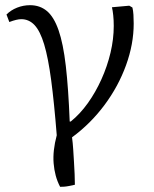

<svg xmlns="http://www.w3.org/2000/svg" viewBox="-20 -535 594 741"><path d="M212 186Q201 165 195 142.5Q189 120 187 95.5Q185 71 188 44Q191 17 199 -13Q189 -139 177.5 -225.5Q166 -312 150.5 -363.5Q135 -415 113.5 -438Q92 -461 62 -461Q45 -461 16 -450L5 -479Q22 -496 46 -505.5Q70 -515 96 -515Q134 -515 161 -492.5Q188 -470 206 -418.5Q224 -367 234 -280.5Q244 -194 249 -66H253Q289 -95 319 -137Q349 -179 371.5 -229Q394 -279 406.5 -331.5Q419 -384 419 -435Q419 -457 417 -476Q415 -495 412 -507L479 -513L491 -506Q494 -494 495 -478Q496 -462 496 -444Q496 -365 466.5 -283.5Q437 -202 383.5 -130Q330 -58 258 -5Q261 17 262.5 41Q264 65 265.5 89.5Q267 114 268 136.5Q269 159 269 178Q256 181 245.5 183Q235 185 227 185.5Q219 186 212 186Z"/></svg>

Font: Literata 18pt Light
Style: Regular
Weight: 300
Designer: Latin by Veronika Burian and Jose Scaglione. Greek by Irene Vlachou. Cyrillic by Vera Evstafieva.
Foundry: TypeTogether
Version: Version 3.103;gftools[0.9.29]